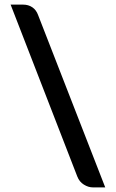

<svg xmlns="http://www.w3.org/2000/svg" viewBox="-20 -764 502 832"><path d="M315 1 26 -744H80Q103 -744 120 -732.5Q137 -721 145 -699L436 48H382Q363 48 343.5 36Q324 24 315 1Z"/></svg>

Font: Aleo
Style: Bold
Weight: 700
Designer: Alessio Laiso
Foundry: Alessio Laiso
Version: Version 2.001;gftools[0.9.29]